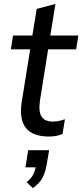

<svg xmlns="http://www.w3.org/2000/svg" viewBox="-20 -683 417 973"><path d="M229 9Q63 9 90 -166L133 -433H35L46 -503H144L166 -638L261 -663L235 -503H377L366 -433H224L183 -176Q174 -118 190.5 -92.5Q207 -67 247 -67Q266 -67 281 -70.5Q296 -74 309 -79L297 -4Q265 9 229 9ZM146 270 115 240Q138 221 147 204Q156 187 161 165H109L123 78H229L217 148Q211 188 195.5 217.5Q180 247 146 270Z"/></svg>

Font: Mulish Medium
Style: Italic
Weight: 500
Italic angle: -9°
Designer: Vernon Adams
Foundry: Vernon Adams
Version: Version 3.603; ttfautohint (v1.8.3)